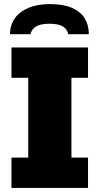

<svg xmlns="http://www.w3.org/2000/svg" viewBox="-20 -918 486 938"><path d="M36 0V-148H118V-538H36V-686H410V-538H329V-148H410V0ZM29 -751Q29 -795 52 -828Q75 -861 119 -879.5Q163 -898 224 -898Q290 -898 332 -879.5Q374 -861 394 -828Q414 -795 414 -751H313Q309 -775 287.5 -788.5Q266 -802 222 -802Q178 -802 156 -788.5Q134 -775 129 -751Z"/></svg>

Font: Chivo Medium Black
Style: Regular
Weight: 900
Version: Version 2.002